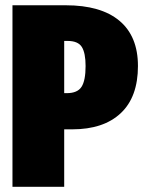

<svg xmlns="http://www.w3.org/2000/svg" viewBox="-20 -716 554 736"><path d="M231.9 -695.8Q366.7 -695.8 437.7 -636.5Q508.8 -577.1 508.8 -462.9Q508.8 -344.2 442.9 -282.2Q377 -220.2 256.8 -220.2H226.1V0H27.8V-695.8ZM235.8 -358.9Q276.9 -358.9 292.5 -383.1Q308.1 -407.2 308.1 -462.9Q308.1 -512.7 293.7 -535.9Q279.3 -559.1 238.8 -559.1H226.1V-358.9Z"/></svg>

Font: Fira Sans Compressed Heavy
Style: Regular
Weight: 900
Width: 1
Designer: Carrois Corporate & Edenspiekermann AG
Foundry: Carrois Corporate GbR & Edenspiekermann AG
Version: Version 4.203;PS 004.203;hotconv 1.0.88;makeotf.lib2.5.64775